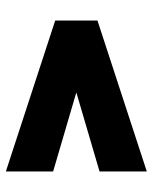

<svg xmlns="http://www.w3.org/2000/svg" viewBox="47 -677 520 654"><g transform="rotate(90 307.0 -350.0)"><path d="M564 -590V-429L145 -306V-394L564 -271V-110L50 -278V-422Z"/></g></svg>

Font: Pathway Extreme 28pt Black
Style: Regular
Weight: 900
Designer: Eduardo Rodriguez Tunni
Foundry: Eduardo Rodriguez Tunni
Version: Version 1.001;gftools[0.9.26]